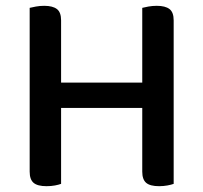

<svg xmlns="http://www.w3.org/2000/svg" viewBox="-20 -634 699 660"><path d="M469 -607Q476 -609 490 -611.5Q504 -614 519 -614Q548 -614 562.5 -603Q577 -592 577 -564V-2Q569 1 555.5 3.5Q542 6 527 6Q496 6 482.5 -5.5Q469 -17 469 -44V-263H190V-2Q182 1 169 3.5Q156 6 140 6Q109 6 95.5 -5.5Q82 -17 82 -44V-607Q90 -609 103.5 -611.5Q117 -614 132 -614Q161 -614 175.5 -603Q190 -592 190 -564V-350H469V-607Z"/></svg>

Font: Baloo 2 Latin Medium
Style: Regular
Weight: 500
Designer: Sarang Kulkarni and Ek Type
Foundry: Ek Type
Version: Version 1.001